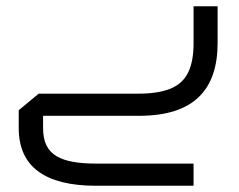

<svg xmlns="http://www.w3.org/2000/svg" viewBox="-20 -371 767 615"><path d="M287 224Q165 224 102.5 178Q40 132 40 39V-18L104 -71H423Q487 -71 526 -87Q565 -103 582.5 -138.5Q600 -174 600 -232V-351H677V-232Q677 -177 662.5 -134Q648 -91 617.5 -61Q587 -31 539 -15.5Q491 0 423 0H86L118 -30V39Q118 73 129 95Q140 117 161.5 129.5Q183 142 214.5 147.5Q246 153 287 153H600V224Z"/></svg>

Font: Cairo Play
Style: Regular
Weight: 400
Designer: Mohamed Gaber, Accademia di Belle Arti di Urbino
Foundry: Kief Type Foundry, Accademia di Belle Arti di Urbino
Version: Version 3.119